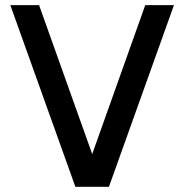

<svg xmlns="http://www.w3.org/2000/svg" viewBox="-20 -714 705 734"><path d="M129.4 -694.3 332.5 -125 535.2 -694.3H645L396.5 0H268.1L19.5 -694.3Z"/></svg>

Font: Anta
Style: Regular
Weight: 400
Designer: Sergej Lebedev
Foundry: Sergej Lebedev
Version: Version 1.000; ttfautohint (v1.8.4.7-5d5b)